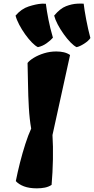

<svg xmlns="http://www.w3.org/2000/svg" viewBox="-20 -1031 519 1061"><path d="M183.6 9.8Q141.6 9.8 112.5 -1.2Q83.5 -12.2 67.4 -30.3Q76.7 -77.6 90.3 -131.6Q104 -185.5 120.1 -235.6Q136.2 -285.6 152.3 -320.3Q143.1 -372.1 139.4 -436.5Q135.7 -501 134.8 -565.9Q133.8 -630.9 132.3 -683.1Q143.1 -697.3 167.2 -711.9Q191.4 -726.6 223.6 -736.6Q255.9 -746.6 291 -746.6Q313.5 -746.6 332.5 -742.2Q351.6 -737.8 367.2 -727.1L270 -284.7Q273.9 -223.1 272.5 -150.4Q271 -77.6 265.1 -9.3Q248.5 1.5 228.3 5.6Q208 9.8 183.6 9.8ZM403.3 -770.5Q388.7 -777.3 369.6 -796.9Q350.6 -816.4 331.8 -842.8Q313 -869.1 298.8 -896.2Q284.7 -923.3 279.3 -944.8Q312.5 -984.4 345 -996.8Q377.4 -1009.3 407.2 -1010.7Q420.9 -1011.7 424.8 -1011.2Q428.7 -1010.7 442.4 -1010.7Q446.3 -976.6 456.3 -923.3Q466.3 -870.1 479.5 -820.8Q468.8 -804.7 444.6 -789.3Q420.4 -773.9 403.3 -770.5ZM189.5 -770.5Q174.8 -777.3 156.2 -796.4Q137.7 -815.4 119.1 -841.3Q100.6 -867.2 86.2 -894.5Q71.8 -921.9 65.9 -944.8Q98.1 -982.4 138.7 -995.4Q179.2 -1008.3 207 -1010.3Q216.8 -1011.2 218.3 -1011Q219.7 -1010.7 221.2 -1010.5Q222.7 -1010.3 233.4 -1010.3Q238.3 -971.2 247.6 -923.6Q256.8 -876 272.5 -822.8Q261.2 -809.1 238.3 -792.5Q215.3 -775.9 189.5 -770.5Z"/></svg>

Font: Fruktur
Style: Italic
Weight: 400
Italic angle: -8°
Designer: Viktoriya Grabowska, Eben Sorkin
Foundry: Viktoriya Grabowska
Version: Version 1.008; ttfautohint (v1.8.4.7-5d5b)